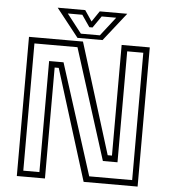

<svg xmlns="http://www.w3.org/2000/svg" viewBox="-58 -910 847 962"><g transform="rotate(5 366.0 -429.0)"><path d="M92.5 -29.5H173.5V-588H246L424 -30H640V-670.5H559V-112.5H485.5L309 -669.5H92.5ZM62.5 0V-700H334L507 -143.5H528.5V-700H670V0H398.5L224.5 -558H204V0ZM305 -716 193 -858H331.5L368 -804L404.5 -858H543L431 -716ZM320 -738.5H415.5L489.5 -833.5H416.5L375.5 -774.5H359.5L319 -833.5H246Z"/></g></svg>

Font: Tourney Light
Style: Regular
Weight: 300
Version: Version 1.015